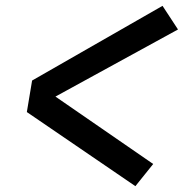

<svg xmlns="http://www.w3.org/2000/svg" viewBox="-20 -670 640 658"><path d="M444 -32 72 -286 90 -394 537 -650 590 -569 170 -339 505 -108Z"/></svg>

Font: Iosevka Extended Oblique
Style: Bold
Weight: 700
Width: 7
Italic angle: -9°
Monospace: yes
Designer: Belleve Invis
Foundry: Belleve Invis
Version: Version 32.5.0; ttfautohint (v1.8.4)